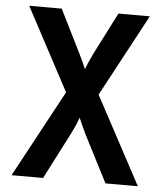

<svg xmlns="http://www.w3.org/2000/svg" viewBox="-52 -776 705 823"><g transform="rotate(5 300.0 -365.0)"><path d="M28.3 0 230.1 -374.1 40.5 -730H180.2L271.5 -546.8Q281.7 -526.8 290 -508.2Q298.3 -489.6 302 -480.3Q305.2 -489.6 313.3 -508.2Q321.3 -526.8 330.9 -546.8L424.3 -730H559.5L369.9 -376.6L571.7 0H432.4L329.1 -201.6Q319.5 -221.5 310.9 -240.7Q302.2 -259.9 297.8 -270.7Q294 -259.9 286 -240.9Q277.9 -221.9 267.8 -202L164 0Z"/></g></svg>

Font: Pitagon Sans Mono
Style: Regular
Weight: 400
Monospace: yes
Designer: Travis Tran
Foundry: Pitagon
Version: Version 1.001;gftools[0.9.26]